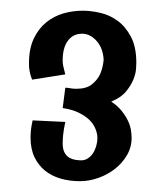

<svg xmlns="http://www.w3.org/2000/svg" viewBox="-20 -645 306 359"><path d="M234.9 -527.8Q234.9 -525.4 234.4 -516.6Q233.9 -507.8 229.5 -496.6Q225.1 -485.4 215.6 -473.9Q206.1 -462.4 188 -455.1Q200.2 -446.8 207.8 -437.3Q215.3 -427.7 219.5 -418.7Q223.6 -409.7 224.9 -401.4Q226.1 -393.1 226.1 -387.2Q226.1 -369.6 217.3 -354.7Q208.5 -339.8 194.8 -329.1Q181.2 -318.4 163.8 -312.3Q146.5 -306.2 129.9 -306.2Q110.4 -306.2 93.5 -311Q76.7 -315.9 64.2 -325.9Q51.8 -335.9 44.4 -351.3Q37.1 -366.7 37.1 -388.2Q37.1 -393.6 37.8 -401.4Q38.6 -409.2 41 -419.9L102.1 -417Q99.1 -402.8 98.1 -393.3Q97.2 -383.8 97.2 -377Q97.2 -366.2 100.6 -359.9Q104 -353.5 109.4 -350.3Q114.7 -347.2 120.6 -346.2Q126.5 -345.2 131.8 -345.2Q138.7 -345.2 144.3 -348.9Q149.9 -352.5 153.8 -358.4Q157.7 -364.3 159.9 -371.8Q162.1 -379.4 162.1 -387.2Q162.1 -395.5 158.4 -404.3Q154.8 -413.1 147.2 -420.7Q139.6 -428.2 127.2 -434.3Q114.7 -440.4 97.2 -442.9L102.1 -481Q106.4 -481 111.3 -480Q116.2 -479 123 -479Q141.6 -479 151.9 -487.3Q162.1 -495.6 167 -505.9Q172.4 -518.1 173.8 -533.2Q173.3 -543.5 170.2 -552.2Q167 -561 161.4 -567.6Q155.8 -574.2 148.7 -578.1Q141.6 -582 133.8 -582Q116.7 -582 106.9 -568.8Q97.2 -555.7 97.2 -532.2Q97.2 -529.3 97.4 -527.1Q97.7 -524.9 98.1 -522.2Q98.6 -519.5 99.6 -515.9Q100.6 -512.2 102.1 -505.9L40 -496.1Q38.1 -501 37.1 -504.6Q36.1 -508.3 35.4 -511.7Q34.7 -515.1 34.4 -518.6Q34.2 -522 34.2 -526.9Q34.2 -553.7 43 -572.5Q51.8 -591.3 66.2 -603Q80.6 -614.7 98.4 -619.9Q116.2 -625 134.8 -625Q149.4 -625 167 -621.1Q184.6 -617.2 199.5 -606.4Q214.4 -595.7 224.6 -576.7Q234.9 -557.6 234.9 -527.8Z"/></svg>

Font: Englebert
Style: Regular
Weight: 400
Designer: Astigmatic (AOETI)
Foundry: Astigmatic (AOETI)
Version: Version 1.000